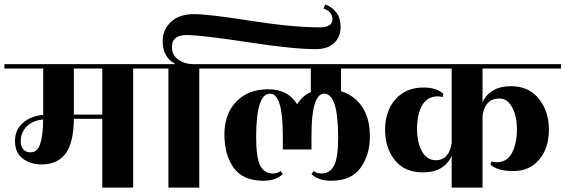

<svg xmlns="http://www.w3.org/2000/svg" viewBox="-40 -851 2565 871"><path d="M664 -560V-540H564V0H424V-312H295Q294 -202 257 -153.5Q220 -105 149 -105Q98 -105 63 -132Q28 -159 28 -210.5Q28 -262 64 -293.5Q100 -325 156 -330V-540H-20V-560ZM99 -160Q130 -160 142.5 -198.5Q155 -237 156 -309Q109 -305 81.5 -277.5Q54 -250 54 -210Q54 -187 65.5 -173.5Q77 -160 99 -160ZM424 -331V-540H295V-331Z M1392 -628Q1290 -628 1081 -660Q872 -692 806 -692Q740 -692 740 -638Q740 -600 769.5 -580Q799 -560 836 -560H964V-540H864V0H724V-540H624V-560H756Q698 -591 698 -664Q698 -717 736 -752Q774 -787 839.5 -787Q905 -787 1095 -757Q1285 -727 1411 -727Q1468 -727 1468 -764Q1468 -798 1428 -812L1435 -831Q1464 -821 1484.5 -796Q1505 -771 1505 -727.5Q1505 -684 1476 -656Q1447 -628 1392 -628Z M1692 -540H1507V-437Q1567 -419 1602.5 -367Q1638 -315 1638 -232Q1638 -149 1596 -90Q1554 -31 1462 -31Q1405 -31 1373 -61L1383 -75Q1398 -64 1418 -64Q1457 -64 1475.5 -100Q1494 -136 1494 -227Q1494 -426 1431 -426Q1373 -426 1373 -237V-173H1243V-237Q1243 -426 1185 -426Q1122 -426 1122 -227Q1122 -136 1140.5 -100Q1159 -64 1198 -64Q1218 -64 1233 -75L1243 -61Q1211 -31 1154 -31Q1062 -31 1020 -90Q978 -149 978 -241.5Q978 -334 1032 -390Q1086 -446 1176.5 -446Q1267 -446 1308 -378Q1331 -416 1370 -433V-540H924V-560H1692Z M1938 -124Q1998 -126 2009 -203V-540H1652V-560H2505V-540H2149V-387Q2183 -460 2279 -460Q2358 -460 2404 -403.5Q2450 -347 2450 -263Q2450 -179 2406 -127Q2362 -75 2289.5 -75Q2217 -75 2185 -104L2190 -119Q2198 -115 2214 -115Q2262 -116 2283.5 -159Q2305 -202 2305 -264Q2305 -326 2282.5 -365.5Q2260 -405 2226 -404Q2160 -404 2149 -326V0H2009V-144Q1975 -69 1878 -69Q1796 -69 1751.5 -124Q1707 -179 1707 -263Q1707 -347 1754 -400.5Q1801 -454 1882 -454Q1940 -454 1972 -425L1967 -410Q1959 -414 1945 -414Q1898 -413 1875 -373Q1852 -333 1852 -267.5Q1852 -202 1875 -163Q1898 -124 1938 -124Z"/></svg>

Font: Rozha One
Style: Regular
Weight: 400
Designer: Tim Donaldson, Indian Type Foundry
Foundry: Indian Type Foundry
Version: Version 1.301;PS 1.0;hotconv 1.0.78;makeotf.lib2.5.61930; tt